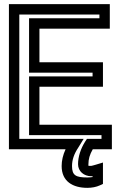

<svg xmlns="http://www.w3.org/2000/svg" viewBox="-20 -694 559 925"><path d="M401 211C422 211 444 207 461 199L476 192V176V123V89L443 99C429 103 422 105 420 105C403 105 406 107 406 97C406 73 412 51 427 25H494H519V0V-68V-93H494H170V-276H451H476V-301V-369V-394H451H170V-556H484H509V-581V-649V-674H484H48H23V-649V0V25H48H296C283 53 277 80 277 106C277 181 332 211 401 211ZM401 161C345 161 327 151 327 106C327 77 336 48 359 14L383 -25H338H73V-624H459V-606H145H120V-581V-369V-344H145H426V-326H145H120V-301V-68V-43H145H469V-25H413H399L391 -13C368 23 356 62 356 97C356 131 384 155 420 155C421 155 423 155 426 155V159C418 160 410 161 401 161Z"/></svg>

Font: Gamestation DisplayOutline
Style: Regular
Weight: 400
Designer: Jonas Hecksher
Foundry: Jonas Hecksher, Playtypeª, e-types AS
Version: Version 1.003